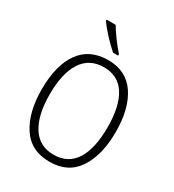

<svg xmlns="http://www.w3.org/2000/svg" viewBox="-221 -1065 1091 1201"><g transform="rotate(30 324.5 -464.5)"><path d="M325 10Q190 10 123.5 -92Q57 -194 57 -359Q57 -534 126 -629.5Q195 -725 327 -725Q458 -725 525 -626Q592 -527 592 -358Q592 -192 525.5 -91Q459 10 325 10ZM325 -41Q429 -41 481 -123Q533 -205 533 -358Q533 -511 481 -592Q429 -673 327 -673Q222 -673 169 -590.5Q116 -508 116 -358Q116 -207 169 -124Q222 -41 325 -41ZM366 -790V-780H329Q294 -810 253 -854.5Q212 -899 191 -931V-939H256Q276 -905 307 -863Q338 -821 366 -790Z"/></g></svg>

Font: Noto Sans UI NarrowLight
Style: Regular
Weight: 300
Width: 4
Designer: Monotype Design Team
Foundry: Monotype Imaging Inc.
Version: Version 1.001